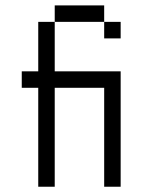

<svg xmlns="http://www.w3.org/2000/svg" viewBox="-20 -708 540 728"><path d="M437.5 -562.5V-625H375V-562.5ZM125 -375Q125 -375 125 0H187.5Q187.5 0 187.5 -375H375Q375 -375 375 0H437.5V-437.5H187.5V-625H125V-437.5H62.5V-375ZM187.5 -625H375V-687.5H187.5Z"/></svg>

Font: Unifont
Style: Regular
Weight: 500
Version: Version 15.1.04